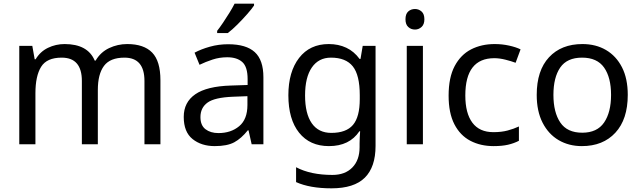

<svg xmlns="http://www.w3.org/2000/svg" viewBox="-20 -786 3494 1046"><path d="M673 -546Q764 -546 809 -499.5Q854 -453 854 -349V0H767V-345Q767 -472 658 -472Q580 -472 546.5 -427Q513 -382 513 -296V0H426V-345Q426 -472 316 -472Q235 -472 204 -422Q173 -372 173 -278V0H85V-536H156L169 -463H174Q199 -505 241.5 -525.5Q284 -546 332 -546Q458 -546 496 -456H501Q528 -502 574.5 -524Q621 -546 673 -546Z M1223 -545Q1321 -545 1368 -502Q1415 -459 1415 -365V0H1351L1334 -76H1330Q1295 -32 1256.5 -11Q1218 10 1150 10Q1077 10 1029 -28.5Q981 -67 981 -149Q981 -229 1044 -272.5Q1107 -316 1238 -320L1329 -323V-355Q1329 -422 1300 -448Q1271 -474 1218 -474Q1176 -474 1138 -461.5Q1100 -449 1067 -433L1040 -499Q1075 -518 1123 -531.5Q1171 -545 1223 -545ZM1249 -259Q1149 -255 1110.5 -227Q1072 -199 1072 -148Q1072 -103 1099.5 -82Q1127 -61 1170 -61Q1238 -61 1283 -98.5Q1328 -136 1328 -214V-262ZM1364 -756Q1352 -738 1327 -709.5Q1302 -681 1273.5 -652.5Q1245 -624 1221 -606H1163V-618Q1178 -637 1195.5 -663Q1213 -689 1230 -716.5Q1247 -744 1258 -766H1364Z M1771 -546Q1824 -546 1866.5 -526Q1909 -506 1939 -465H1944L1956 -536H2026V9Q2026 124 1967.5 182Q1909 240 1786 240Q1668 240 1593 206V125Q1672 167 1791 167Q1860 167 1899.5 126.5Q1939 86 1939 16V-5Q1939 -17 1940 -39.5Q1941 -62 1942 -71H1938Q1884 10 1772 10Q1668 10 1609.5 -63Q1551 -136 1551 -267Q1551 -395 1609.5 -470.5Q1668 -546 1771 -546ZM1783 -472Q1716 -472 1679 -418.5Q1642 -365 1642 -266Q1642 -167 1678.5 -114.5Q1715 -62 1785 -62Q1866 -62 1903 -105.5Q1940 -149 1940 -246V-267Q1940 -377 1902 -424.5Q1864 -472 1783 -472Z M2241 -737Q2261 -737 2276.5 -723.5Q2292 -710 2292 -681Q2292 -653 2276.5 -639Q2261 -625 2241 -625Q2219 -625 2204 -639Q2189 -653 2189 -681Q2189 -710 2204 -723.5Q2219 -737 2241 -737ZM2284 -536V0H2196V-536Z M2669 10Q2598 10 2542.5 -19Q2487 -48 2455.5 -109Q2424 -170 2424 -265Q2424 -364 2457 -426Q2490 -488 2546.5 -517Q2603 -546 2675 -546Q2716 -546 2754 -537.5Q2792 -529 2816 -517L2789 -444Q2765 -453 2733 -461Q2701 -469 2673 -469Q2515 -469 2515 -266Q2515 -169 2553.5 -117.5Q2592 -66 2668 -66Q2712 -66 2745.5 -75Q2779 -84 2807 -97V-19Q2780 -5 2747.5 2.5Q2715 10 2669 10Z M3400 -269Q3400 -136 3332.5 -63Q3265 10 3150 10Q3079 10 3023.5 -22.5Q2968 -55 2936 -117.5Q2904 -180 2904 -269Q2904 -402 2971 -474Q3038 -546 3153 -546Q3226 -546 3281.5 -513.5Q3337 -481 3368.5 -419.5Q3400 -358 3400 -269ZM2995 -269Q2995 -174 3032.5 -118.5Q3070 -63 3152 -63Q3233 -63 3271 -118.5Q3309 -174 3309 -269Q3309 -364 3271 -418Q3233 -472 3151 -472Q3069 -472 3032 -418Q2995 -364 2995 -269Z"/></svg>

Font: Noto Sans Khojki
Style: Regular
Weight: 400
Designer: Monotype Design Team
Foundry: Monotype Imaging Inc.
Version: Version 2.003; ttfautohint (v1.8.4.7-5d5b)